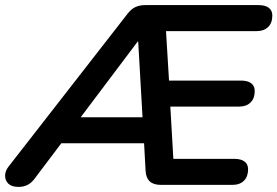

<svg xmlns="http://www.w3.org/2000/svg" viewBox="-52 -725 1088 753"><path d="M21 8Q-6 8 -19 -4.5Q-32 -17 -32 -35.5Q-32 -54 -19 -71L449 -672Q463 -690 479.5 -697.5Q496 -705 518 -705H962Q988 -705 1002 -694.5Q1016 -684 1016 -664Q1016 -635 999.5 -619Q983 -603 955 -603H559L597 -637L613 -374L572 -409H893Q919 -409 933 -398.5Q947 -388 947 -368Q947 -339 930.5 -323Q914 -307 887 -307H579L614 -342L630 -65L589 -102H867Q893 -102 907 -91.5Q921 -81 921 -61Q921 -33 905 -16.5Q889 0 860 0H578Q522 0 519 -55L511 -201L547 -163H161L214 -197L85 -26Q72 -8 56.5 0Q41 8 21 8ZM490 -562H488L241 -234L237 -265H538L509 -230Z"/></svg>

Font: Nunito Variable Extra Light
Style: Italic
Weight: 200
Italic angle: -9°
Designer: Vernon Adams
Foundry: Vernon Adams
Version: Version 3.602